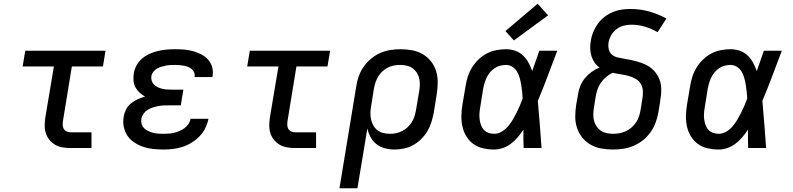

<svg xmlns="http://www.w3.org/2000/svg" viewBox="-20 -791 4240 1026"><path d="M357 0Q335 0 314 -3.5Q293 -7 275.5 -17Q258 -27 245 -42.5Q232 -58 225.5 -77.5Q219 -97 219 -118.5Q219 -140 222 -162L268 -436H101L115 -520H544L530 -436H364L317 -148Q315 -136 315 -124.5Q315 -113 320 -103.5Q325 -94 335 -89Q345 -84 357 -84H469V0Z M853 8Q825 8 797.5 5Q770 2 745 -6.5Q720 -15 698 -29.5Q676 -44 661.5 -65Q647 -86 641.5 -113Q636 -140 641 -168Q644 -187 653.5 -206Q663 -225 680 -238.5Q697 -252 716 -260.5Q735 -269 755 -275Q739 -284 725.5 -296.5Q712 -309 703.5 -325Q695 -341 693.5 -360.5Q692 -380 695 -400Q699 -422 710.5 -443Q722 -464 741 -479.5Q760 -495 782 -504.5Q804 -514 826 -519Q848 -524 870.5 -526Q893 -528 916 -528Q940 -528 964.5 -526Q989 -524 1012 -517.5Q1035 -511 1055.5 -500.5Q1076 -490 1091.5 -473Q1107 -456 1113.5 -433Q1120 -410 1116 -386Q1116 -384 1115.5 -382.5Q1115 -381 1115 -379H1019Q1020 -380 1020 -380.5Q1020 -381 1020 -381Q1022 -393 1017.5 -404Q1013 -415 1004.5 -422Q996 -429 985 -433.5Q974 -438 962.5 -440Q951 -442 939.5 -443Q928 -444 916 -444Q903 -444 891 -443.5Q879 -443 867 -440.5Q855 -438 842.5 -434.5Q830 -431 819 -424.5Q808 -418 799.5 -407.5Q791 -397 789 -385Q787 -372 790.5 -360Q794 -348 802.5 -339.5Q811 -331 822 -325.5Q833 -320 845 -317Q857 -314 870 -313Q883 -312 895 -312H960L946 -228H882Q867 -228 853 -227.5Q839 -227 824.5 -224Q810 -221 796 -216.5Q782 -212 769 -204Q756 -196 747 -183Q738 -170 735 -156Q733 -142 737 -128.5Q741 -115 750 -106Q759 -97 771.5 -91Q784 -85 797.5 -81.5Q811 -78 825 -77Q839 -76 853 -76Q867 -76 881.5 -77Q896 -78 910.5 -81.5Q925 -85 939 -91Q953 -97 965.5 -106Q978 -115 987 -128.5Q996 -142 998 -156H1094Q1089 -131 1077 -106.5Q1065 -82 1046 -62.5Q1027 -43 1003.5 -28.5Q980 -14 955 -6Q930 2 904 5Q878 8 853 8Z M1557 0Q1535 0 1514 -3.5Q1493 -7 1475.5 -17Q1458 -27 1445 -42.5Q1432 -58 1425.5 -77.5Q1419 -97 1419 -118.5Q1419 -140 1422 -162L1468 -436H1301L1315 -520H1744L1730 -436H1564L1517 -148Q1515 -136 1515 -124.5Q1515 -113 1520 -103.5Q1525 -94 1535 -89Q1545 -84 1557 -84H1669V0Z M1794 215 1884 -331Q1888 -358 1897.5 -384.5Q1907 -411 1923.5 -434.5Q1940 -458 1962.5 -477Q1985 -496 2011 -507.5Q2037 -519 2064.5 -523.5Q2092 -528 2119 -528Q2151 -528 2181.5 -522.5Q2212 -517 2238 -502Q2264 -487 2282.5 -464Q2301 -441 2310 -412.5Q2319 -384 2319 -352.5Q2319 -321 2314 -289L2298 -189Q2293 -164 2285.5 -139Q2278 -114 2264.5 -91Q2251 -68 2231.5 -48.5Q2212 -29 2188.5 -16Q2165 -3 2139.5 2.5Q2114 8 2089 8Q2062 8 2037 1.5Q2012 -5 1992.5 -20Q1973 -35 1961 -57Q1949 -79 1943 -104L1890 215ZM2064 -76Q2081 -76 2097.5 -79.5Q2114 -83 2129.5 -91Q2145 -99 2158.5 -111.5Q2172 -124 2181 -139Q2190 -154 2195 -170Q2200 -186 2203 -203L2220 -303Q2223 -321 2223.5 -338.5Q2224 -356 2220 -372.5Q2216 -389 2207 -403Q2198 -417 2184.5 -426.5Q2171 -436 2153.5 -440Q2136 -444 2119 -444Q2118 -444 2118 -444Q2118 -444 2118 -444Q2102 -444 2085 -441Q2068 -438 2052.5 -430Q2037 -422 2023.5 -409.5Q2010 -397 2001 -382Q1992 -367 1986.5 -350.5Q1981 -334 1978 -317L1964 -228Q1960 -209 1959.5 -190.5Q1959 -172 1962.5 -154.5Q1966 -137 1974.5 -121.5Q1983 -106 1996.5 -95.5Q2010 -85 2027.5 -80.5Q2045 -76 2064 -76Z M2621 8Q2591 8 2562 1.5Q2533 -5 2510.5 -21Q2488 -37 2473 -61Q2458 -85 2451.5 -113Q2445 -141 2445.5 -171Q2446 -201 2451 -231L2468 -331Q2472 -357 2480 -382Q2488 -407 2502.5 -430.5Q2517 -454 2537.5 -473.5Q2558 -493 2582 -505.5Q2606 -518 2632.5 -523Q2659 -528 2684 -528Q2710 -528 2734 -519.5Q2758 -511 2775.5 -494Q2793 -477 2804.5 -455.5Q2816 -434 2824 -411Q2834 -438 2843 -465.5Q2852 -493 2862 -520H2958Q2932 -453 2907 -385.5Q2882 -318 2854 -252Q2860 -189 2864.5 -126Q2869 -63 2874 0H2778Q2777 -24 2777 -48.5Q2777 -73 2777 -98Q2763 -77 2746.5 -57.5Q2730 -38 2710 -23Q2690 -8 2667 0Q2644 8 2621 8ZM2621 -76Q2641 -76 2660 -87Q2679 -98 2693.5 -114.5Q2708 -131 2719 -149.5Q2730 -168 2739.5 -187Q2749 -206 2757.5 -225.5Q2766 -245 2773 -265Q2772 -284 2770 -302.5Q2768 -321 2765 -339Q2762 -357 2757 -375Q2752 -393 2743 -408Q2734 -423 2718.5 -433.5Q2703 -444 2684 -444Q2669 -444 2653 -440Q2637 -436 2623.5 -427Q2610 -418 2599 -405Q2588 -392 2581 -377.5Q2574 -363 2569.5 -348Q2565 -333 2562 -317L2546 -217Q2543 -201 2542 -185Q2541 -169 2543 -153.5Q2545 -138 2550 -123.5Q2555 -109 2565 -98Q2575 -87 2589.5 -81.5Q2604 -76 2621 -76ZM2726 -575 2681 -625 2853 -771 2909 -709Z M3255 8Q3223 8 3192.5 2.5Q3162 -3 3136 -18Q3110 -33 3091.5 -56Q3073 -79 3063.5 -107.5Q3054 -136 3054 -167.5Q3054 -199 3059 -231L3069 -287Q3072 -310 3081 -332Q3090 -354 3105.5 -373Q3121 -392 3141 -406.5Q3161 -421 3184 -430Q3168 -441 3157 -457Q3146 -473 3140.5 -491.5Q3135 -510 3134 -530.5Q3133 -551 3137 -572Q3140 -595 3149.5 -618.5Q3159 -642 3174 -663Q3189 -684 3209.5 -700Q3230 -716 3253.5 -726Q3277 -736 3301 -739.5Q3325 -743 3349 -743Q3401 -743 3449.5 -729.5Q3498 -716 3541 -692L3494 -619Q3463 -637 3428 -648Q3393 -659 3354 -659Q3334 -659 3313.5 -654Q3293 -649 3275.5 -636Q3258 -623 3246.5 -603.5Q3235 -584 3232 -564Q3229 -546 3233 -528Q3237 -510 3250 -499Q3263 -488 3280.5 -484Q3298 -480 3316 -477Q3334 -474 3351.5 -470.5Q3369 -467 3386 -462Q3403 -457 3419 -450.5Q3435 -444 3449.5 -434.5Q3464 -425 3475.5 -412.5Q3487 -400 3495.5 -385Q3504 -370 3508.5 -353Q3513 -336 3513.5 -318Q3514 -300 3512 -281.5Q3510 -263 3507 -245L3498 -189Q3493 -162 3483 -135Q3473 -108 3456 -84Q3439 -60 3415.5 -41.5Q3392 -23 3365 -11.5Q3338 0 3310 4Q3282 8 3255 8ZM3255 -76Q3272 -76 3289.5 -79Q3307 -82 3323.5 -89.5Q3340 -97 3354 -109Q3368 -121 3378.5 -136.5Q3389 -152 3394.5 -169Q3400 -186 3403 -203L3412 -259Q3416 -281 3415.5 -302.5Q3415 -324 3405 -341.5Q3395 -359 3377 -369.5Q3359 -380 3338.5 -385.5Q3318 -391 3297 -394Q3276 -397 3255 -402Q3236 -394 3219.5 -380Q3203 -366 3191 -349Q3179 -332 3172.5 -312.5Q3166 -293 3163 -273L3154 -217Q3151 -199 3150.5 -181.5Q3150 -164 3154 -147.5Q3158 -131 3167 -117Q3176 -103 3189.5 -93.5Q3203 -84 3220 -80Q3237 -76 3255 -76Z M3821 8Q3791 8 3762 1.5Q3733 -5 3710.5 -21Q3688 -37 3673 -61Q3658 -85 3651.5 -113Q3645 -141 3645.5 -171Q3646 -201 3651 -231L3668 -331Q3672 -357 3680 -382Q3688 -407 3702.5 -430.5Q3717 -454 3737.5 -473.5Q3758 -493 3782 -505.5Q3806 -518 3832.5 -523Q3859 -528 3884 -528Q3910 -528 3934 -519.5Q3958 -511 3975.5 -494Q3993 -477 4004.5 -455.5Q4016 -434 4024 -411Q4034 -438 4043 -465.5Q4052 -493 4062 -520H4158Q4132 -453 4107 -385.5Q4082 -318 4054 -252Q4060 -189 4064.5 -126Q4069 -63 4074 0H3978Q3977 -24 3977 -48.5Q3977 -73 3977 -98Q3963 -77 3946.5 -57.5Q3930 -38 3910 -23Q3890 -8 3867 0Q3844 8 3821 8ZM3821 -76Q3841 -76 3860 -87Q3879 -98 3893.5 -114.5Q3908 -131 3919 -149.5Q3930 -168 3939.5 -187Q3949 -206 3957.5 -225.5Q3966 -245 3973 -265Q3972 -284 3970 -302.5Q3968 -321 3965 -339Q3962 -357 3957 -375Q3952 -393 3943 -408Q3934 -423 3918.5 -433.5Q3903 -444 3884 -444Q3869 -444 3853 -440Q3837 -436 3823.5 -427Q3810 -418 3799 -405Q3788 -392 3781 -377.5Q3774 -363 3769.5 -348Q3765 -333 3762 -317L3746 -217Q3743 -201 3742 -185Q3741 -169 3743 -153.5Q3745 -138 3750 -123.5Q3755 -109 3765 -98Q3775 -87 3789.5 -81.5Q3804 -76 3821 -76Z"/></svg>

Font: Iosevka SS04 Md Ex Obl
Style: Regular
Weight: 500
Width: 7
Italic angle: -9°
Monospace: yes
Designer: Belleve Invis
Foundry: Belleve Invis
Version: Version 19.0.0; ttfautohint (v1.8.4)